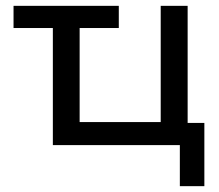

<svg xmlns="http://www.w3.org/2000/svg" viewBox="-20 -492 743 651"><path d="M25.9 -397V-472.2H382.8V-397H250V-78.1H524.9V-472.2H616.2V-75.2H672.9V139.2H589.8V0H159.2V-397Z"/></svg>

Font: CMU Bright
Style: SemiBold
Weight: 600
Version: Version 0.7.0